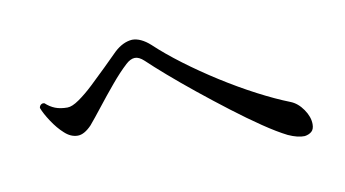

<svg xmlns="http://www.w3.org/2000/svg" viewBox="-50 -644 1100 612"><g transform="rotate(-10 500.0 -338.0)"><path d="M893 -139Q871 -138 840 -152Q808 -168 764.5 -197.5Q721 -227 672.5 -264Q624 -301 577.5 -338.5Q531 -376 493 -409Q455 -442 432 -464Q416 -479 402 -478.5Q388 -478 373 -464Q349 -442 321 -408.5Q293 -375 268 -343Q243 -311 226 -291Q202 -266 181 -266Q158 -266 138 -285Q119 -302 101.5 -328.5Q84 -355 77 -374Q78 -381 83 -384.5Q88 -388 94 -386Q108 -373 124.5 -366.5Q141 -360 164 -360Q179 -360 202 -376Q225 -392 250.5 -416Q276 -440 301.5 -465Q327 -490 346 -509Q374 -535 404 -537Q432 -537 462 -510Q498 -476 548 -438.5Q598 -401 654 -365.5Q710 -330 765.5 -301Q821 -272 867 -254Q890 -245 907 -220.5Q924 -196 924 -172Q924 -156 915.5 -148.5Q907 -141 893 -139Z"/></g></svg>

Font: Zen Old Mincho Medium
Style: Regular
Weight: 500
Designer: Yoshimichi Ohira
Foundry: Positype
Version: Version 1.500